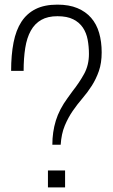

<svg xmlns="http://www.w3.org/2000/svg" viewBox="-20 -809 490 829"><path d="M242 -184H206Q206 -239 221 -288Q236 -337 272 -386L293 -415Q323 -453 343.5 -490.5Q364 -528 364 -576Q364 -608 358.5 -637.5Q353 -667 338 -689.5Q323 -712 296.5 -725.5Q270 -739 228 -739Q186 -739 158 -723Q130 -707 113 -676.5Q96 -646 89 -602Q82 -558 82 -503H28Q28 -572 38.5 -625.5Q49 -679 72.5 -715Q96 -751 134 -770Q172 -789 228 -789Q278 -789 314 -774Q350 -759 373.5 -732Q397 -705 408 -667Q419 -629 419 -583Q419 -537 407 -502.5Q395 -468 376.5 -439Q358 -410 336 -384.5Q314 -359 294 -330Q274 -301 259.5 -266Q245 -231 242 -184ZM261 0H187V-73H261Z"/></svg>

Font: Tanohe Sans Light
Style: Regular
Weight: 300
Designer: Village Type and Design LLC & Cristiano Sobral
Foundry: Cooper Hewitt Smithsonian Design Museum
Version: Version 1.00;September 29, 2021;FontCreator 13.0.0.2655 64-b